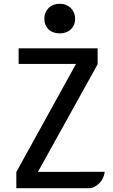

<svg xmlns="http://www.w3.org/2000/svg" viewBox="-20 -996 598 1016"><path d="M66.4 -85.9 382.3 -657.7H78.6V-740.2H496.6V-655.8L180.7 -86.4L534.2 -86.9Q532.2 -69.3 524.7 -53.7Q517.1 -38.1 505.6 -26.1Q494.1 -14.2 479.5 -7.1Q464.8 0 448.7 0H66.4ZM296.4 -819.3Q278.8 -819.3 263.7 -824.5Q248.5 -829.6 237.8 -839.6Q227.1 -849.6 220.9 -863.8Q214.8 -877.9 214.8 -896.5Q214.8 -914.6 220.9 -929.2Q227.1 -943.8 237.8 -954.3Q248.5 -964.8 263.7 -970.5Q278.8 -976.1 296.4 -976.1Q313 -976.1 327.9 -970.5Q342.8 -964.8 353.8 -954.3Q364.7 -943.8 371.1 -929.2Q377.4 -914.6 377.4 -896.5Q377.4 -877.9 371.1 -863.8Q364.7 -849.6 353.8 -839.6Q342.8 -829.6 327.9 -824.5Q313 -819.3 296.4 -819.3Z"/></svg>

Font: Atomic Age
Style: Regular
Weight: 400
Designer: James Grieshaber
Foundry: James Grieshaber
Version: Version 1.008; ttfautohint (v1.4.1) -l 6 -r 46 -G 0 -x 0 -H 